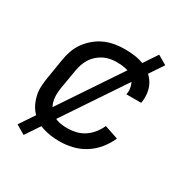

<svg xmlns="http://www.w3.org/2000/svg" viewBox="-154 -731 907 931"><g transform="rotate(30 300.0 -265.0)"><path d="M266 8Q242 8 218.5 5Q195 2 173 -5Q151 -12 131.5 -24.5Q112 -37 97.5 -53.5Q83 -70 73.5 -91Q64 -112 59.5 -135Q55 -158 56.5 -182Q58 -206 62 -230L80 -340Q84 -367 93.5 -394Q103 -421 120 -444.5Q137 -468 160 -487Q183 -506 209.5 -517.5Q236 -529 263.5 -533.5Q291 -538 318 -538Q346 -538 372.5 -534.5Q399 -531 423 -522Q447 -513 467 -497Q487 -481 500 -459Q513 -437 517 -411Q521 -385 517 -358Q517 -356 516.5 -355Q516 -354 516 -352H433Q433 -353 433.5 -354Q434 -355 434 -355Q438 -379 430.5 -402Q423 -425 406 -439.5Q389 -454 366 -459Q343 -464 318 -464Q300 -464 281.5 -461Q263 -458 245.5 -449.5Q228 -441 213 -428Q198 -415 187.5 -398.5Q177 -382 171 -364Q165 -346 162 -328L143 -218Q140 -198 140 -178Q140 -158 145.5 -139.5Q151 -121 163 -106.5Q175 -92 191 -82.5Q207 -73 226.5 -69.5Q246 -66 266 -66Q290 -66 314 -71.5Q338 -77 359.5 -91Q381 -105 397.5 -125.5Q414 -146 424 -169L501 -143Q486 -109 461.5 -79Q437 -49 405 -29Q373 -9 337 -0.5Q301 8 266 8ZM100 68 49 38 475 -598 526 -568Z"/></g></svg>

Font: Iosevka Curly Extended
Style: Italic
Weight: 400
Width: 7
Italic angle: -9°
Monospace: yes
Designer: Belleve Invis
Foundry: Belleve Invis
Version: Version 11.1.0; ttfautohint (v1.8.3)